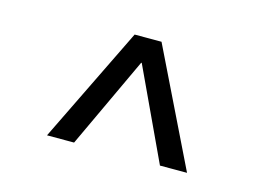

<svg xmlns="http://www.w3.org/2000/svg" viewBox="-55 -884 690 500"><g transform="rotate(15 290.0 -634.0)"><path d="M326.5 -790 479 -477.5H406L291 -723.5H289.5L174.5 -477.5H101.5L254 -790Z"/></g></svg>

Font: Hepta Slab ExtraLight
Style: Regular
Weight: 400
Version: Version 1.102